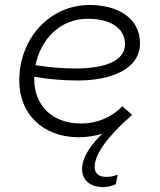

<svg xmlns="http://www.w3.org/2000/svg" viewBox="-20 -543 638 768"><path d="M295 6C327 6 359 1 389 -8C348 32 317 75 310 114C301 165 327 200 382 205C404 207 427 202 443 194L451 155C434 163 414 166 396 164C371 162 353 145 360 110C369 59 419 0 478 -56C489 -65 499 -74 508 -84L469 -118C430 -76 370 -49 304 -49C189 -49 117 -121 117 -227V-236C168 -227 228 -221 291 -221C418 -221 540 -263 540 -370C540 -469 454 -523 338 -523C179 -523 57 -390 57 -220C57 -88 151 6 295 6ZM122 -282C143 -388 222 -468 331 -468C421 -468 480 -431 480 -366C480 -295 389 -269 282 -269C224 -269 169 -275 122 -282Z"/></svg>

Font: Fixel Display 20240404 Light
Style: Italic
Weight: 300
Italic angle: -10°
Designer: AlfaBravo + MacPaw
Foundry: Kyrylo Tkachov, Marchela Mozhyna, Serhii Makarenko, Maria Weinstein, Zakhar Kryvoshyya
Version: Version 1.211;Glyphs 3.2 (3225)